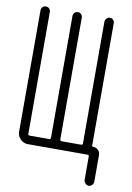

<svg xmlns="http://www.w3.org/2000/svg" viewBox="-97 -790 693 1011"><g transform="rotate(10 250.0 -284.5)"><path d="M96.7 0Q73.2 0 56.6 -17.1Q40 -34.2 40 -56.6V-705.1Q40 -715.8 46.9 -723.1Q53.7 -730.5 64.9 -730.5Q76.2 -730.5 83 -723.1Q89.8 -715.8 89.8 -705.1V-54.7Q89.8 -45.9 97.7 -45.9H203.1Q210.9 -45.9 210.9 -54.7V-705.1Q210.9 -715.8 218.3 -723.1Q225.6 -730.5 235.8 -730.5Q246.1 -730.5 253.4 -723.1Q260.7 -715.8 260.7 -705.1V-54.7Q260.7 -45.9 269.5 -45.9H374Q381.8 -45.9 381.8 -54.7V-705.1Q381.8 -714.8 389.6 -722.7Q397.5 -730.5 408.2 -730.5Q418 -730.5 424.8 -723.1Q431.6 -715.8 431.6 -705.1V-51.8Q431.6 -45.9 438.5 -45.9Q454.1 -45.9 464.8 -35.2Q475.6 -24.4 475.6 -7.8V133.8Q475.6 143.6 467.8 151.9Q460 160.2 450.2 160.2Q440.4 160.2 432.1 151.9Q423.8 143.6 423.8 133.8V8.8Q423.8 0 416 0Z"/></g></svg>

Font: Rounded-X Mgen+ 2m light
Style: Regular
Weight: 200
Designer: [Source Han Sans]
Ryoko NISHIZUKA  (kana & ideographs); Paul D. Hunt (Latin, Greek & Cyrillic); Wenlong ZHANG  (bopomofo
Version: Version 1.059.20150602